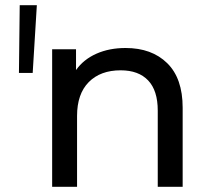

<svg xmlns="http://www.w3.org/2000/svg" viewBox="-20 -720 810 740"><path d="M56 -700H122L106 -439H53ZM684 -305V0H588V-294Q588 -371 551 -410Q514 -449 445 -449Q367 -449 322 -403.5Q277 -358 277 -273V0H181V-530H273V-450Q302 -491 351.5 -513Q401 -535 464 -535Q565 -535 624.5 -476.5Q684 -418 684 -305Z"/></svg>

Font: Montserrat Alternates Medium
Style: Regular
Weight: 500
Designer: Julieta Ulanovsky
Foundry: Julieta Ulanovsky
Version: Version 7.200